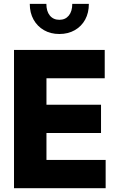

<svg xmlns="http://www.w3.org/2000/svg" viewBox="-20 -997 629 1017"><path d="M54.2 0V-732.4H534.7V-582.5H226.1V-442.4H515.1V-292.5H226.1V-149.9H539.6V0ZM450.7 -976.6Q450.7 -929.2 431.2 -893.3Q411.6 -857.4 376.2 -837.2Q340.8 -816.9 294.4 -816.9Q248 -816.9 212.9 -837.2Q177.7 -857.4 157.7 -893.3Q137.7 -929.2 137.7 -976.6H225.6Q225.6 -937 244.1 -914.6Q262.7 -892.1 294.4 -892.1Q326.2 -892.1 344.5 -914.6Q362.8 -937 362.8 -976.6Z"/></svg>

Font: Kumbh Sans ExtraBold
Style: Regular
Weight: 800
Version: Version 1.005